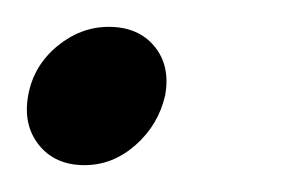

<svg xmlns="http://www.w3.org/2000/svg" viewBox="-20 -418 223 143"><path d="M103 -347Q98 -325 81 -310Q64 -295 43 -295Q21 -295 9 -310Q-3 -325 1 -347Q5 -369 22.5 -383.5Q40 -398 61 -398Q83 -398 95 -383.5Q107 -369 103 -347Z"/></svg>

Font: SVN-Poppins Light
Style: Italic
Weight: 300
Italic angle: -10°
Designer: Ninad Kale (Devanagari), Jonny Pinhorn (Latin)
Foundry: Indian Type Foundry
Version: Version 3.002 2017; ttfautohint (v1.8.3)